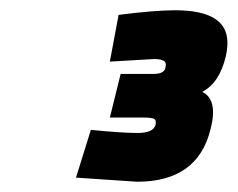

<svg xmlns="http://www.w3.org/2000/svg" viewBox="-20 -821 463 374"><path d="M321 -801Q423 -801 423 -738Q423 -726 420 -712Q408 -660 374 -642Q395 -632 395 -602Q395 -588 390 -569Q365 -467 247 -467L128 -475L157 -568Q217 -562 248 -562Q279 -562 283 -578Q285 -587 280 -589.5Q275 -592 260 -592H194L215 -677H279Q299 -677 302 -688Q305 -699 299 -702.5Q293 -706 280 -706L194 -701L211 -792Q281 -801 321 -801Z"/></svg>

Font: Titillium Web
Style: Bold Italic
Weight: 700
Italic angle: -13°
Version: Version 1.001;PS 57.000;hotconv 1.0.70;makeotf.lib2.5.55311